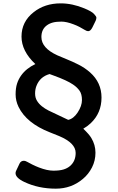

<svg xmlns="http://www.w3.org/2000/svg" viewBox="-20 -900 706 1146"><path d="M190.9 -517.6Q108.4 -595.2 108.4 -681.6Q108.4 -770.5 180.7 -827.1Q247.1 -879.9 342.3 -879.9Q411.6 -879.9 483.4 -850.1Q527.3 -832 541.3 -816.7Q555.2 -801.3 555.2 -795.4Q555.2 -789.6 554.4 -786.4Q553.7 -783.2 551.3 -777.1Q548.8 -771 543.9 -761.7L531.7 -736.8Q520.5 -713.9 505.9 -713.9Q498 -713.9 485.4 -721.7Q472.7 -729.5 455.3 -738.8Q438 -748 418.9 -754.9Q377 -771 346.2 -771Q315.4 -771 294.9 -765.4Q274.4 -759.8 259.3 -748.5Q227.1 -724.6 227.1 -679.2Q227.1 -613.3 322.3 -569.8Q348.1 -558.1 379.2 -545.9Q410.2 -533.7 448.5 -514.4Q486.8 -495.1 517.6 -467.8Q585.9 -407.2 585.9 -317.9Q585.9 -225.1 521 -164.1Q501 -145.5 477.1 -131.8Q512.2 -98.1 524.9 -76.7Q549.8 -35.6 549.8 11.5Q549.8 58.6 529.1 99.4Q508.3 140.1 474.6 168Q405.8 226.1 313 226.1Q210 226.1 126 186.5Q72.8 161.6 72.8 133.3Q72.8 127.4 75.7 120.6L96.7 76.2Q104.5 59.6 123 59.6Q130.9 59.6 142.1 65.9Q153.3 72.3 172.1 81.8Q190.9 91.3 212.4 99.6Q261.7 118.7 298.6 118.7Q335.4 118.7 358.4 111.8Q381.3 105 397.5 91.3Q431.6 62.5 431.6 12.7Q431.6 -46.4 333 -87.9L276.9 -110.4Q138.2 -165 90.8 -261.7Q73.2 -298.3 73.2 -336.4Q73.2 -374.5 81.8 -400.9Q90.3 -427.2 106 -449.2Q136.2 -491.7 190.9 -517.6ZM387.2 -184.6Q418.9 -191.4 443.4 -228.5Q469.2 -267.6 469.2 -303Q469.2 -338.4 454.6 -358.9Q439.9 -379.4 416 -395.5Q379.4 -420.4 301.3 -448.7L275.9 -458Q218.3 -441.9 197.3 -386.7Q189.5 -366.7 189.5 -341.8Q189.5 -316.9 200.7 -298.6Q211.9 -280.3 229.7 -265.9Q247.6 -251.5 270 -240.2Z"/></svg>

Font: Capriola
Style: Regular
Weight: 400
Designer: Viktoriya Grabowska
Foundry: Viktoriya Grabowska
Version: Version 1.007